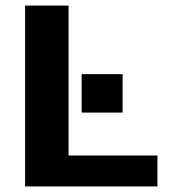

<svg xmlns="http://www.w3.org/2000/svg" viewBox="-20 -669 620 689"><path d="M545 0V-111H226V-649H70V0ZM420 -265V-403H273V-265Z"/></svg>

Font: Play
Style: Bold
Weight: 700
Designer: Jonas Hecksher
Foundry: Jonas Hecksher, Playtypeª, e-types AS
Version: Version 1.002